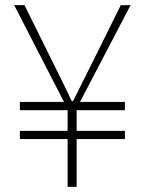

<svg xmlns="http://www.w3.org/2000/svg" viewBox="-20 -724 561 744"><path d="M242 0V-185H57V-217H242V-297H57V-329H228L35 -704H75L184 -484Q202 -447 220.5 -410Q239 -373 258 -332H263Q284 -373 302 -410Q320 -447 339 -484L448 -704H486L290 -329H464V-297H277V-217H464V-185H277V0Z"/></svg>

Font: Noto Sans TC Thin Thin
Style: Regular
Weight: 250
Version: Version 2.004-H2;hotconv 1.0.118;makeotfexe 2.5.65603